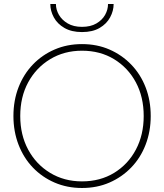

<svg xmlns="http://www.w3.org/2000/svg" viewBox="-20 -929 819 958"><path d="M81 -350Q81 -445 120.5 -518Q160 -591 230 -633.5Q300 -676 389 -676Q480 -676 549.5 -633.5Q619 -591 658 -518Q697 -445 697 -350Q697 -256 658 -182.5Q619 -109 549.5 -66.5Q480 -24 389 -24Q300 -24 230 -66.5Q160 -109 120.5 -182.5Q81 -256 81 -350ZM47 -350Q47 -273 72.5 -207Q98 -141 144 -93Q190 -45 252.5 -18Q315 9 389 9Q464 9 526 -18Q588 -45 634.5 -93Q681 -141 706.5 -207Q732 -273 732 -350Q732 -428 706.5 -493.5Q681 -559 634.5 -607Q588 -655 526 -682Q464 -709 389 -709Q315 -709 252.5 -682Q190 -655 144 -607Q98 -559 72.5 -493.5Q47 -428 47 -350ZM231 -909Q231 -875 248.5 -842.5Q266 -810 301.5 -789.5Q337 -769 389 -769Q442 -769 477 -789.5Q512 -810 529.5 -842.5Q547 -875 547 -909H519Q519 -881 504.5 -855Q490 -829 461 -812Q432 -795 389 -795Q347 -795 318 -812Q289 -829 274 -855Q259 -881 259 -909Z"/></svg>

Font: Jost ExtraLight
Style: Regular
Weight: 250
Version: Version 3.710